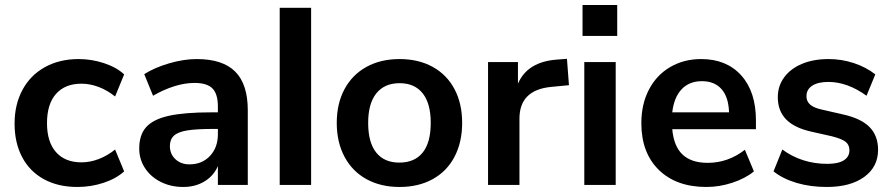

<svg xmlns="http://www.w3.org/2000/svg" viewBox="-20 -736 3550 764"><path d="M38 -244Q38 -320 69.5 -378.5Q101 -437 159 -469Q217 -501 293 -501Q345 -501 394.5 -484.5Q444 -468 474 -440L438 -352Q407 -377 372.5 -390Q338 -403 304 -403Q239 -403 203 -362.5Q167 -322 167 -246Q167 -171 203 -130.5Q239 -90 304 -90Q338 -90 372.5 -103Q407 -116 438 -141L474 -54Q442 -25 392 -8.5Q342 8 288 8Q211 8 154.5 -23Q98 -54 68 -111Q38 -168 38 -244Z M966 -297V0H847V-75Q830 -36 793.5 -14Q757 8 709 8Q660 8 620 -12Q580 -32 557 -67Q534 -102 534 -145Q534 -199 561.5 -230Q589 -261 651 -275Q713 -289 822 -289H847V-312Q847 -362 825.5 -384Q804 -406 754 -406Q715 -406 672.5 -392.5Q630 -379 589 -355L554 -441Q595 -467 653 -484Q711 -501 763 -501Q866 -501 916 -451Q966 -401 966 -297ZM847 -202V-223H829Q762 -223 725 -217Q688 -211 672 -196Q656 -181 656 -155Q656 -123 678 -102.5Q700 -82 734 -82Q784 -82 815.5 -115.5Q847 -149 847 -202Z M1093 0V-705H1218V0Z M1320 -247Q1320 -324 1351 -381.5Q1382 -439 1438.5 -470Q1495 -501 1570 -501Q1645 -501 1701.5 -470Q1758 -439 1788.5 -381.5Q1819 -324 1819 -247Q1819 -170 1788.5 -112Q1758 -54 1701.5 -23Q1645 8 1570 8Q1495 8 1438.5 -23Q1382 -54 1351 -112Q1320 -170 1320 -247ZM1694 -247Q1694 -324 1662 -364.5Q1630 -405 1570 -405Q1510 -405 1477.5 -364.5Q1445 -324 1445 -247Q1445 -169 1477 -129Q1509 -89 1569 -89Q1630 -89 1662 -129Q1694 -169 1694 -247Z M2244 -397 2171 -390Q2047 -377 2047 -264V0H1922V-489H2041V-403Q2079 -491 2198 -499L2236 -502Z M2305 0V-489H2430V0ZM2298 -716H2436V-593H2298Z M2988 -222H2655Q2661 -154 2696 -121Q2731 -88 2796 -88Q2877 -88 2944 -140L2980 -54Q2946 -26 2894.5 -9Q2843 8 2791 8Q2671 8 2601.5 -60Q2532 -128 2532 -246Q2532 -321 2562 -379Q2592 -437 2646.5 -469Q2701 -501 2770 -501Q2871 -501 2929.5 -436Q2988 -371 2988 -257ZM2655 -289H2881Q2879 -350 2851 -381.5Q2823 -413 2773 -413Q2723 -413 2692.5 -381Q2662 -349 2655 -289Z M3058 -54 3093 -141Q3171 -84 3272 -84Q3315 -84 3337.5 -98Q3360 -112 3360 -138Q3360 -160 3344.5 -172Q3329 -184 3289 -194L3209 -212Q3141 -227 3108 -261Q3075 -295 3075 -349Q3075 -394 3100.5 -428.5Q3126 -463 3171.5 -482Q3217 -501 3277 -501Q3329 -501 3377.5 -485Q3426 -469 3463 -440L3428 -355Q3352 -410 3276 -410Q3235 -410 3212 -395Q3189 -380 3189 -353Q3189 -333 3203.5 -320Q3218 -307 3250 -300L3333 -281Q3406 -265 3440 -230.5Q3474 -196 3474 -140Q3474 -72 3419 -32Q3364 8 3270 8Q3205 8 3150.5 -8Q3096 -24 3058 -54Z"/></svg>

Font: wassup Sans
Style: Bold
Weight: 700
Version: Version 2.001